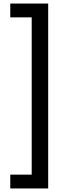

<svg xmlns="http://www.w3.org/2000/svg" viewBox="-20 -820 367 1084"><path d="M38 244V166H159V-722H38V-800H252V244Z"/></svg>

Font: Noto Sans Malayalam Condensed Medium
Style: Regular
Weight: 500
Width: 3
Designer: Jelle Bosma - Monotype Design Team
Foundry: Monotype Imaging Inc.
Version: Version 2.104; ttfautohint (v1.8.4.7-5d5b)